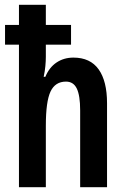

<svg xmlns="http://www.w3.org/2000/svg" viewBox="-20 -780 524 800"><path d="M171 -760V-676H276V-594H171V-543Q171 -526 169 -504.5Q167 -483 162 -460H169Q185 -499 215.5 -519.5Q246 -540 286 -540Q356 -540 391 -491Q426 -442 426 -350V0H314V-320Q314 -382 300 -411Q286 -440 255 -440Q210 -440 190.5 -398.5Q171 -357 171 -256V0H59V-594H1V-676H59V-760Z"/></svg>

Font: Noto Sans Ethiopic ExtraCondensed SemiBold
Style: Regular
Weight: 600
Width: 2
Designer: Monotype Design Team
Foundry: Monotype Imaging Inc.
Version: Version 2.102; ttfautohint (v1.8.4.7-5d5b)